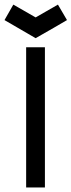

<svg xmlns="http://www.w3.org/2000/svg" viewBox="-56 -829 316 849"><path d="M59.6 0V-620.1H142.6V0ZM101.6 -660.2Q55.7 -686.5 -36.1 -740.2Q-23.4 -762.7 2.9 -808.6Q36.1 -790 101.6 -752Q134.8 -771.5 200.2 -808.6Q212.9 -786.1 240.2 -740.2Q194.3 -712.9 101.6 -660.2Z"/></svg>

Font: mr_KirucoupageG
Style: Regular
Weight: 400
Designer: Jan Henkel
Version: Version 1.00 May 25, 2020, initial release